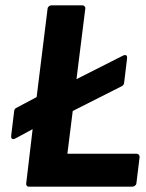

<svg xmlns="http://www.w3.org/2000/svg" viewBox="-20 -686 547 718"><path d="M232 -111 252 -271 436 -364C440 -366 443 -370 444 -375L455 -466C458 -489 438 -477 438 -477L266 -390L299 -654C300 -659 296 -666 288 -666H172C167 -666 159 -662 158 -654L117 -323L40 -282C36 -280 34 -276 33 -271L22 -180C19 -157 39 -169 39 -169L102 -203L78 0C77 5 80 12 88 12H475C480 12 489 8 490 0L502 -98C503 -103 499 -111 491 -111Z"/></svg>

Font: Falling Sky
Style: BdObl
Weight: 700
Designer: Paul D. Hunt
Foundry: Adobe Systems Incorporated
Version: Version 1.02